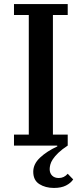

<svg xmlns="http://www.w3.org/2000/svg" viewBox="-20 -718 403 947"><path d="M246 209Q204 209 174 190Q144 171 144 129Q144 91 177.5 59.5Q211 28 263 4L262 0H49V-54H122V-644H49V-698H314V-644H241V-54H314V0Q285 19 267.5 36Q250 53 240.5 67.5Q231 82 228 94.5Q225 107 225 116Q225 136 237 148Q249 160 270 160Q296 160 314 139L341 167Q329 185 305.5 197Q282 209 246 209Z"/></svg>

Font: IBM Plex Serif Medm
Style: Regular
Weight: 500
Designer: Mike Abbink, Paul van der Laan, Pieter van Rosmalen
Foundry: Bold Monday
Version: Version 3.001